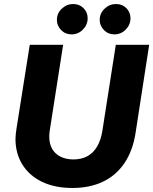

<svg xmlns="http://www.w3.org/2000/svg" viewBox="-20 -923 762 955"><path d="M340 12Q254 12 190.5 -18Q127 -48 92 -103.5Q57 -159 57 -232Q57 -244 58.5 -256.5Q60 -269 62 -283L128 -700H294L227 -271Q226 -264 225.5 -257Q225 -250 225 -243Q225 -208 239.5 -182.5Q254 -157 281.5 -143.5Q309 -130 345 -130Q386 -130 415.5 -146.5Q445 -163 463.5 -195Q482 -227 489 -271L556 -700H722L654 -260Q640 -172 598.5 -111Q557 -50 491.5 -19Q426 12 340 12ZM549 -752Q518 -752 497 -773.5Q476 -795 476 -824Q476 -857 500.5 -880Q525 -903 557 -903Q588 -903 608.5 -882.5Q629 -862 629 -832Q629 -800 605.5 -776Q582 -752 549 -752ZM336 -752Q305 -752 284 -773.5Q263 -795 263 -824Q263 -857 287.5 -880Q312 -903 344 -903Q375 -903 395.5 -882.5Q416 -862 416 -832Q416 -800 392.5 -776Q369 -752 336 -752Z"/></svg>

Font: MuseoModerno
Style: Bold Italic
Weight: 700
Italic angle: -9°
Designer: Pablo Cosgaya, Héctor Gatti, Marcela Romero, and the Authors of The MuseoModerno Project.
Foundry: Omnibus-Type Team
Version: Version 1.003